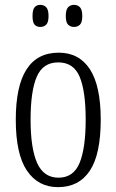

<svg xmlns="http://www.w3.org/2000/svg" viewBox="-20 -761 479 791"><path d="M219 10Q137 10 91 -58Q45 -126 45 -268Q45 -544 222 -544Q306 -544 350.5 -475.5Q395 -407 395 -268Q395 -125 350 -57.5Q305 10 219 10ZM221 -29Q283 -29 308 -90Q333 -151 333 -268Q333 -386 308 -445Q283 -504 220 -504Q157 -504 131.5 -445Q106 -386 106 -268Q106 -150 133 -89.5Q160 -29 221 -29ZM285 -650Q270 -650 260.5 -659.5Q251 -669 251 -695Q251 -721 260.5 -731Q270 -741 285 -741Q300 -741 309.5 -731Q319 -721 319 -695Q319 -669 309.5 -659.5Q300 -650 285 -650ZM146 -650Q131 -650 122.5 -659.5Q114 -669 114 -695Q114 -721 122.5 -731Q131 -741 146 -741Q161 -741 170.5 -731Q180 -721 180 -695Q180 -669 170.5 -659.5Q161 -650 146 -650Z"/></svg>

Font: Noto Serif ExtraCondensed Light
Style: Regular
Weight: 300
Width: 2
Designer: Monotype Design Team
Foundry: Monotype Imaging Inc.
Version: Version 2.014; ttfautohint (v1.8.4.7-5d5b)